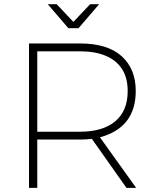

<svg xmlns="http://www.w3.org/2000/svg" viewBox="-20 -910 762 930"><path d="M639.5 0H592.5L425 -237.5Q400.5 -234 367.5 -234H160.5V0H120.5V-699.5H367.5Q500.5 -699.5 569 -638Q637.5 -576.5 637.5 -469.5Q637.5 -291.5 464 -245ZM367.5 -272Q478 -272 538.2 -322.5Q598.5 -373 598.5 -469Q598.5 -534 570.2 -576.8Q542 -619.5 490.2 -640.5Q438.5 -661.5 367.5 -661.5H160.5V-272ZM360.5 -773.5H311L211.5 -889.5H254.5L335.5 -804L416.5 -889.5H460Z"/></svg>

Font: Argentum Novus ExtraLight
Style: Regular
Weight: 250
Designer: Julieta Ulanovsky (font) & Cristiano Sobral (main changes)
Foundry: Julieta Ulanovsky (font) & Cristiano Sobral (main changes)
Version: Version 3.00;November 27, 2020;FontCreator 13.0.0.2655 64-bi